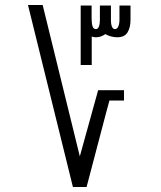

<svg xmlns="http://www.w3.org/2000/svg" viewBox="-20 -745 640 765"><path d="M91.5 -725H150L298 -122L371 -385.5H474V-344.5H416L403 -296.5L325 0H270.5ZM301.5 -723H345V-672.5Q345 -651.5 348.8 -640.2Q352.5 -629 362 -629Q370 -629 374 -639.2Q378 -649.5 378 -665.5V-723H422V-666Q422 -648 426.2 -638.5Q430.5 -629 437.5 -629Q447 -629 451.5 -639.8Q456 -650.5 456 -666V-723H500V-665Q500 -636.5 488.5 -616.5Q477 -596.5 446.5 -596.5Q434.5 -596.5 421.8 -600Q409 -603.5 399.5 -609Q382 -596.5 362 -596.5Q352.5 -596.5 345.5 -599.5V-486H301.5Z"/></svg>

Font: JuliaMono Italic
Style: Regular
Weight: 400
Italic angle: -9°
Monospace: yes
Designer: cormullion
Foundry: corm
Version: Version 0.049; ttfautohint (v1.8.4)